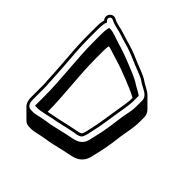

<svg xmlns="http://www.w3.org/2000/svg" viewBox="-190 -811 984 984"><g transform="rotate(45 301.5 -319.0)"><path d="M170 35H189C197 35 210 33 230 28C250 23 272 20 296 16C321 12 380 -4 424 -12C472 -21 500 -45 508 -96C518 -136 528 -175 538 -263C543 -298 554 -338 554 -388V-417C554 -432 548 -446 537 -457L484 -510C468 -526 436 -538 419 -551C397 -567 342 -584 303 -602C281 -612 252 -622 215 -632C201 -636 188 -640 177 -644C151 -654 118 -656 94 -669C63 -686 35 -648 58 -622C54 -614 52 -595 52 -566V-508C52 -467 54 -413 60 -348C64 -296 68 -228 71 -169V-78C71 -58 76 -41 87 -30L140 23C147 30 158 35 170 35ZM441 -445V-434C441 -424 438 -396 430 -352C420 -294 414 -235 400 -179L395 -156C393 -147 390 -141 388 -136C388 -131 375 -126 351 -122C311 -115 260 -101 218 -94C211 -93 198 -90 184 -87C184 -205 165 -331 165 -455V-513C165 -526 166 -537 168 -546C179 -546 221 -530 244 -524C281 -513 316 -500 350 -486C372 -477 418 -459 441 -445ZM97 -508C97 -382 116 -254 116 -138V-63H136C157 -63 205 -76 221 -79C264 -86 315 -100 354 -107C375 -110 398 -113 403 -132C405 -138 408 -143 410 -153L415 -176C429 -233 435 -292 445 -349C453 -393 456 -422 456 -434V-475C443 -485 412 -500 402 -507C378 -524 327 -543 303 -553C269 -567 233 -580 195 -591C173 -597 133 -614 115 -614H103L100 -602C98 -592 97 -580 97 -566ZM117 -33C98 -33 86 -48 86 -78V-169V-170C83 -229 79 -297 75 -349C69 -414 67 -467 67 -508V-566C67 -594 70 -612 71 -615L76 -624L69 -632C56 -646 71 -665 87 -656C115 -641 149 -639 172 -630C184 -626 196 -622 211 -618C248 -608 276 -597 297 -588C337 -569 392 -552 410 -539C422 -530 436 -523 451 -515C476 -502 486 -487 486 -470V-441C486 -415 484 -394 481 -381C475 -355 472 -333 470 -318C459 -228 450 -192 440 -152C434 -107 411 -88 368 -80C323 -72 264 -56 241 -52C217 -48 194 -45 173 -40C154 -35 142 -33 136 -33Z"/></g></svg>

Font: Squarish
Style: Shd
Weight: 400
Foundry: Cannot Into Space Fonts
Version: Version 0.272